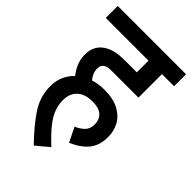

<svg xmlns="http://www.w3.org/2000/svg" viewBox="-228 -703 918 918"><g transform="rotate(45 231.0 -244.0)"><path d="M262 -68Q287 -78 305 -95.5Q323 -113 323 -143Q323 -176 302.5 -195Q282 -214 237 -214Q188 -214 160.5 -188.5Q133 -163 133 -119Q133 -88 143.5 -59Q154 -30 180 3Q206 36 253 80L188 134Q120 64 81.5 5.5Q43 -53 43 -123Q43 -160 56.5 -190Q70 -220 93 -241Q77 -260 65 -287Q53 -314 53 -348Q53 -374 62 -394Q71 -414 86 -427Q106 -444 134 -453Q162 -462 212 -462H289V-541H0V-622H462V-541H380V-382H203Q181 -382 170 -379Q159 -376 152 -369Q142 -360 142 -341Q142 -325 148 -310.5Q154 -296 165 -283Q200 -294 238 -294Q299 -294 337.5 -273Q376 -252 393.5 -218.5Q411 -185 411 -147Q411 -88 381 -52.5Q351 -17 298 5Z"/></g></svg>

Font: Noto Sans Condensed Medium
Style: Regular
Weight: 500
Width: 3
Designer: Monotype Design Team
Foundry: Monotype Imaging Inc.
Version: Version 2.013; ttfautohint (v1.8.4.7-5d5b)